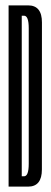

<svg xmlns="http://www.w3.org/2000/svg" viewBox="-20 -695 189 715"><path d="M12 0H84.5Q136 0 136 -63.8Q136 -127.5 136 -337Q136 -547 136.2 -611Q136.5 -675 84.5 -675H12ZM61 -38.5V-636.5H69.5Q87 -636.5 87 -590Q87 -543.5 87 -337Q87 -131.5 87 -85Q87 -38.5 69.5 -38.5Z"/></svg>

Font: Anybody UltraCondensed Light
Style: Regular
Weight: 300
Width: 1
Version: Version 1.113;gftools[0.9.25]